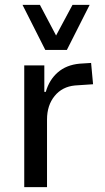

<svg xmlns="http://www.w3.org/2000/svg" viewBox="-20 -764 429 784"><path d="M79 0V-497H161V-389H167Q181 -438 216 -468.5Q251 -499 305 -504L352 -507L360 -420L286 -415Q234 -410 203 -372Q172 -334 172 -276V0ZM165 -560 72 -744H143L209 -619L276 -744H346L253 -560Z"/></svg>

Font: Nunito Sans 7pt Condensed Medium
Style: Regular
Weight: 500
Width: 3
Designer: Vernon Adams
Foundry: Vernon Adams
Version: Version 3.101;gftools[0.9.27]